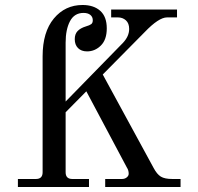

<svg xmlns="http://www.w3.org/2000/svg" viewBox="-20 -750 796 770"><path d="M689.9 -711.9V-680.2H649.9Q616.7 -680.2 560.1 -621.1L392.1 -451.2L596.2 -76.2Q609.4 -51.3 625 -41.7Q640.6 -32.2 670.9 -32.2H704.1V0H401.9V-32.2H469.2Q480.5 -32.2 488.3 -38.6Q496.1 -44.9 496.1 -53.2Q496.1 -67.4 488.8 -78.1L326.2 -383.8L243.2 -299.8V-59.1Q243.2 -32.2 270 -32.2H336.9V0H51.8V-32.2H124Q150.9 -32.2 150.9 -59.1V-523.9Q150.9 -621.6 196 -675.8Q241.2 -730 311 -730Q356 -730 382.1 -706.5Q408.2 -683.1 408.2 -636.2Q408.2 -590.8 384.5 -567.4Q360.8 -543.9 329.1 -543.9Q306.2 -543.9 293 -557.1Q279.8 -570.3 279.8 -592.8Q279.8 -613.3 291 -625.2Q302.2 -637.2 324.2 -644Q339.4 -648.4 345.7 -653.1Q352.1 -657.7 352.1 -668.9Q352.1 -682.1 342.3 -690.2Q332.5 -698.2 314.9 -698.2Q278.3 -698.2 260.7 -665Q243.2 -631.8 243.2 -579.1V-342.8L473.1 -578.1Q498 -604.5 498 -633.8Q498 -656.7 484.9 -668.5Q471.7 -680.2 453.1 -680.2H425.8V-711.9Z"/></svg>

Font: Flanker Steampunk
Style: Regular
Weight: 400
Designer: Alexey Kryukov, Leonardo Di Lena
Foundry: Alexey Kryukov, Leonardo Di Lena
Version: 1.210